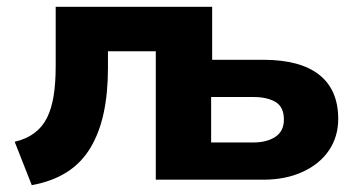

<svg xmlns="http://www.w3.org/2000/svg" viewBox="-20 -526 1064 562"><path d="M73 16 23 -111Q57 -119 80.5 -136.5Q104 -154 117.5 -181Q131 -208 137 -245.5Q143 -283 143 -332V-506H601V-351H750Q859 -351 914.5 -307Q970 -263 970 -178Q970 -126 943 -86Q916 -46 866 -23Q816 0 750 0H436V-376H296V-327Q296 -254 283.5 -195.5Q271 -137 244.5 -93Q218 -49 175.5 -22Q133 5 73 16ZM598 -109H722Q761 -109 786 -125.5Q811 -142 811 -176Q811 -213 786.5 -227.5Q762 -242 722 -242H598Z"/></svg>

Font: Nunito Sans 6pt ExtraBold
Style: Regular
Weight: 800
Version: Version 3.101;gftools[0.9.27]